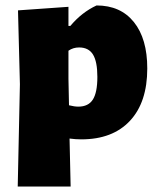

<svg xmlns="http://www.w3.org/2000/svg" viewBox="-20 -499 575 704"><path d="M231 -474V-404H238Q280 -454 334 -479Q422 -479 471 -418Q520 -357 520 -248Q520 -124 456.5 -56Q393 12 278 12Q257 12 235 9L239 185H45L53 -190L46 -461ZM231 -210 233 -113Q253 -108 267 -108Q304 -108 320.5 -134Q337 -160 337 -217Q337 -273 321 -299Q305 -325 270 -325Q248 -325 231 -313Z"/></svg>

Font: Alegreya Sans SC Black
Style: Regular
Weight: 900
Designer: Juan Pablo del Peral
Foundry: Huerta Tipografica
Version: Version 2.007